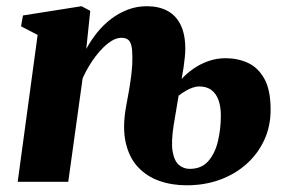

<svg xmlns="http://www.w3.org/2000/svg" viewBox="-20 -570 900 602"><path d="M250.5 -416.5Q265 -443.5 284.5 -467.8Q304 -492 328.2 -510.5Q352.5 -529 380.8 -539.8Q409 -550.5 440.5 -550.5Q478 -550.5 505 -536Q532 -521.5 546.5 -491.8Q561 -462 561 -416.5Q561 -405.5 559.5 -390.5Q558 -375.5 555.5 -358.2Q553 -341 549.5 -322.5Q564 -338.5 585 -353.5Q606 -368.5 632.2 -378Q658.5 -387.5 687.5 -387.5Q725.5 -387.5 757.5 -372.8Q789.5 -358 809 -322.8Q828.5 -287.5 828.5 -226Q828.5 -173.5 808.2 -130.2Q788 -87 752.2 -55.2Q716.5 -23.5 668.8 -6.2Q621 11 565 11Q518.5 11 479 -3Q439.5 -17 412 -46.8Q384.5 -76.5 374 -123.8Q363.5 -171 375.5 -237Q380.5 -262.5 385 -289.2Q389.5 -316 392.5 -342.2Q395.5 -368.5 395 -391Q395 -414.5 391.8 -427.5Q388.5 -440.5 381 -446Q373.5 -451.5 360.5 -451.5Q345 -451.5 328.2 -440.8Q311.5 -430 295 -411.8Q278.5 -393.5 264 -370.8Q249.5 -348 239 -324L194 0H35.5L98 -460.5L46 -487.5L52 -521.5L235.5 -550.5L263 -536ZM524.5 -177.5Q516 -123.5 521.5 -93.8Q527 -64 541.8 -52.2Q556.5 -40.5 574.5 -40.5Q612 -40.5 633.2 -65Q654.5 -89.5 663.5 -128Q672.5 -166.5 672.5 -208.5Q672.5 -234.5 665.5 -255Q658.5 -275.5 643.5 -287.2Q628.5 -299 604 -299Q595 -299 584 -295.2Q573 -291.5 562 -285Q551 -278.5 540 -270Z"/></svg>

Font: Merriweather 60pt Black
Style: Italic
Weight: 900
Italic angle: -7.8°
Version: Version 2.101